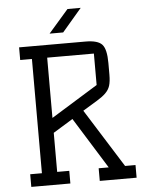

<svg xmlns="http://www.w3.org/2000/svg" viewBox="-61 -980 768 1028"><g transform="rotate(-5 323.0 -466.0)"><path d="M575 -68 378 -382Q424 -410 454 -428Q484 -446 502 -463.5Q520 -481 527 -503Q534 -525 534 -563V-625Q534 -699 511 -724.5Q488 -750 422 -750H65V-682H128V-68H65V0H275V-68H210V-278L316 -343L487 -68H433V0H631V-68ZM210 -682H461V-513L210 -358ZM341 -932H412L307 -809H234Z"/></g></svg>

Font: Kelly Slab
Style: Regular
Weight: 400
Designer: Denis Masharov
Foundry: Denis Masharov
Version: Version 1.001